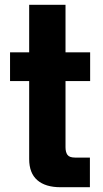

<svg xmlns="http://www.w3.org/2000/svg" viewBox="-20 -783 431 803"><path d="M233 0Q170 0 136 -29.5Q102 -59 102 -118V-444H22V-564H102V-763H254V-564H357V-444H254V-167Q254 -147 262 -135.5Q270 -124 294 -124H356V0Z"/></svg>

Font: Open Sauce One ExtraBold
Style: Regular
Weight: 800
Designer: Alfredo Marco Pradil
Foundry: Creative Sauce Fz LLC
Version: Version 1.477